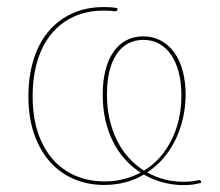

<svg xmlns="http://www.w3.org/2000/svg" viewBox="-20 -518 624 544"><path d="M549.5 0Q528 6.5 501 6.5Q471 6.5 442.2 -1Q413.5 -8.5 387.5 -23.5Q363.5 -9 335.2 -1.5Q307 6 275 6Q228.5 6 189 -11Q149.5 -28 121 -60.2Q92.5 -92.5 76.5 -139Q60.5 -185.5 60.5 -245Q60.5 -302 75 -348.8Q89.5 -395.5 117 -428.5Q144.5 -461.5 184.2 -479.8Q224 -498 274.5 -498Q283 -498 291.8 -497.5Q300.5 -497 312.5 -495V-491Q312.5 -486 306 -486Q299 -487 291 -487.5Q283 -488 274.5 -488Q227 -488 189.5 -471Q152 -454 126 -422.5Q100 -391 86.2 -346Q72.5 -301 72.5 -245Q72.5 -187 87.5 -142.2Q102.5 -97.5 129.5 -66.8Q156.5 -36 194 -20Q231.5 -4 276 -4Q304.5 -4 330.2 -10.5Q356 -17 378.5 -29Q355 -44 335.2 -65.5Q315.5 -87 301.2 -114.8Q287 -142.5 279 -176.2Q271 -210 271 -250Q271 -289 279 -319.8Q287 -350.5 301.8 -371.5Q316.5 -392.5 337.8 -403.8Q359 -415 386 -415Q413.5 -415 435.8 -403Q458 -391 473.8 -369.2Q489.5 -347.5 497.8 -316.8Q506 -286 506 -248Q505.5 -213.5 498 -181.2Q490.5 -149 476.5 -120.8Q462.5 -92.5 442.5 -69.2Q422.5 -46 397 -29.5Q444 -3 500.5 -3Q513.5 -3 524.2 -4.2Q535 -5.5 544 -8Q549.5 -8 549.5 -2.5ZM283 -249.5Q283 -211.5 290.8 -178.8Q298.5 -146 312.2 -118.8Q326 -91.5 345.2 -70.5Q364.5 -49.5 388 -34.5Q438 -65.5 466 -121.5Q494 -177.5 494 -248.5Q494 -284 486.5 -312.8Q479 -341.5 465.2 -362Q451.5 -382.5 431.5 -393.8Q411.5 -405 386.5 -405Q337 -405 310 -364Q283 -323 283 -249.5Z"/></svg>

Font: Lato Hairline
Style: Regular
Weight: 100
Designer: Lukasz Dziedzic
Foundry: tyPoland Lukasz Dziedzic
Version: Version 2.007; 2014-02-27